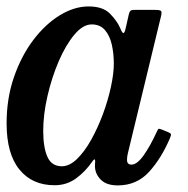

<svg xmlns="http://www.w3.org/2000/svg" viewBox="-23 -550 569 582"><path d="M492.5 -132Q466.5 -70.5 429 -29.2Q391.5 12 334 12Q300.5 12 283.5 -4.5Q266.5 -21 265 -42.5Q264.5 -49.5 265 -53.5Q265.5 -57.5 265.5 -61Q265.5 -73 256.5 -60Q235.5 -29.5 207.2 -9Q179 11.5 142.5 11.5Q74.5 11.5 35.8 -36.2Q-3 -84 -3 -176Q-3 -251.5 19.2 -316Q41.5 -380.5 77.8 -428.5Q114 -476.5 158 -503.5Q202 -530.5 245.5 -530.5Q289 -530.5 310.5 -508.5Q332 -486.5 341.5 -464.5Q347 -450.5 350.8 -449.8Q354.5 -449 358 -464.5L367.5 -506.5Q369 -513.5 372 -516.8Q375 -520 384 -520H447.5Q463 -520 465.5 -516.2Q468 -512.5 465 -500.5L364.5 -85Q362 -75 362 -65.5Q362 -51 375.5 -51Q392.5 -51 412.5 -79.2Q432.5 -107.5 451.5 -149Q455 -156.5 456.8 -158.8Q458.5 -161 467 -157.5L486.5 -149.5Q494 -146.5 495 -143.5Q496 -140.5 492.5 -132ZM322 -357Q322 -388 315.8 -415.2Q309.5 -442.5 294.8 -459.2Q280 -476 255 -476Q228.5 -476 202.5 -445Q176.5 -414 155.2 -364.8Q134 -315.5 121 -259.2Q108 -203 108 -153Q108 -103 120.8 -74.5Q133.5 -46 164.5 -46Q187.5 -46 210.5 -68.2Q233.5 -90.5 253.5 -126.5Q273.5 -162.5 289 -204.2Q304.5 -246 313.2 -286.5Q322 -327 322 -357Z"/></svg>

Font: Besley* Narrow Medium
Style: Italic
Weight: 500
Width: 4
Italic angle: -13°
Designer: Owen Earl
Foundry: indestructible type*
Version: Version 3.000; ttfautohint (v1.8.3)